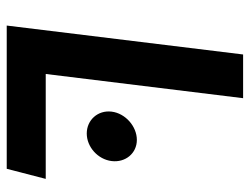

<svg xmlns="http://www.w3.org/2000/svg" viewBox="-106 -637 743 571"><g transform="rotate(90 265.5 -351.5)"><path d="M312 -312C307 -271 337 -238 377 -238C417 -238 454 -271 459 -312C464 -353 436 -387 396 -387C356 -387 317 -353 312 -312ZM200 -116 272 -703H142L56 0H482L512 -116Z"/></g></svg>

Font: Bluebird
Style: ExtObl
Weight: 400
Designer: Jasper
Foundry: Cannot Into Space Fonts
Version: Version 0.98